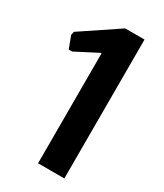

<svg xmlns="http://www.w3.org/2000/svg" viewBox="-187 -813 755 886"><g transform="rotate(30 191.0 -370.0)"><path d="M171 -586H167L49 -525H31L7 -590L11 -608L208 -740H311V0H171Z"/></g></svg>

Font: Encode Sans Compressed
Style: Bold
Weight: 700
Designer: Pablo Impallari, Andres Torresi
Foundry: Pablo Impallari, Andres Torresi
Version: Version 1.000; ttfautohint (v1.00) -l 8 -r 50 -G 200 -x 14 -